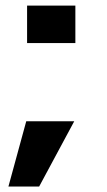

<svg xmlns="http://www.w3.org/2000/svg" viewBox="-20 -565 382 684"><path d="M76.5 -545V-411.5H248.5V-545ZM10 99.5H119.5L244.5 -133H73.5Z"/></svg>

Font: Anybody Expanded
Style: Bold
Weight: 700
Width: 7
Designer: Tyler Finck
Foundry: Etcetera Type Company
Version: Version 1.113;gftools[0.9.25]